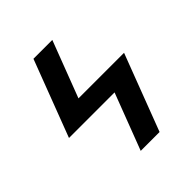

<svg xmlns="http://www.w3.org/2000/svg" viewBox="-200 -868 1001 1001"><g transform="rotate(-45 300.0 -367.5)"><path d="M263 0 382 -312H46L207 -735H346L227 -423H563L402 0Z"/></g></svg>

Font: Iosevka Aile Extrabold
Style: Italic
Weight: 800
Italic angle: -9°
Designer: Belleve Invis
Foundry: Belleve Invis
Version: Version 31.1.0; ttfautohint (v1.8.4)